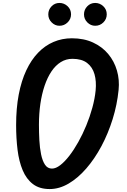

<svg xmlns="http://www.w3.org/2000/svg" viewBox="-20 -1274 864 1304"><path d="M317.5 10Q248 10 203.5 -24Q159 -58 134 -117.8Q109 -177.5 99.2 -256.2Q89.5 -335 89.5 -424Q89.5 -538.5 107.2 -631.8Q125 -725 158.5 -796.2Q192 -867.5 238.8 -916Q285.5 -964.5 343.5 -989.2Q401.5 -1014 468 -1014Q549.5 -1014 611.8 -985.2Q674 -956.5 715 -907.2Q756 -858 774.2 -795Q792.5 -732 785.5 -663.5Q775.5 -562.5 745 -464.8Q714.5 -367 668.8 -281.2Q623 -195.5 566.2 -130Q509.5 -64.5 446 -27.2Q382.5 10 317.5 10ZM333 -129Q359 -129 389.2 -152.2Q419.5 -175.5 451 -216.2Q482.5 -257 512 -309.8Q541.5 -362.5 566 -422Q590.5 -481.5 607.2 -542.5Q624 -603.5 629.5 -659.5Q635.5 -721.5 621.8 -770Q608 -818.5 571.5 -846.5Q535 -874.5 472 -874.5Q428.5 -874.5 392.8 -852.2Q357 -830 329.5 -789Q302 -748 283 -692Q264 -636 254.2 -568.8Q244.5 -501.5 244.5 -426.5Q244.5 -375 247.2 -322.5Q250 -270 259 -226Q268 -182 285.5 -155.5Q303 -129 333 -129ZM626.5 -1099Q596 -1099 573.2 -1121.8Q550.5 -1144.5 550.5 -1176.5Q550.5 -1208 572.5 -1231Q594.5 -1254 626.5 -1254Q657.5 -1254 681.2 -1232Q705 -1210 705 -1176.5Q705 -1144.5 682 -1121.8Q659 -1099 626.5 -1099ZM384 -1099Q353.5 -1099 330.8 -1121.8Q308 -1144.5 308 -1176.5Q308 -1208 330 -1231Q352 -1254 384 -1254Q415 -1254 438.8 -1232Q462.5 -1210 462.5 -1176.5Q462.5 -1144.5 439.2 -1121.8Q416 -1099 384 -1099Z"/></svg>

Font: Edu NSW ACT Cursive
Style: Regular
Weight: 400
Designer: Tina and Corey Anderson, Eben Sorkin, Mirko Velimirovic
Foundry: Sorkin Type Co.
Version: Version 2.000